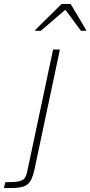

<svg xmlns="http://www.w3.org/2000/svg" viewBox="-118 -764 461 984"><path d="M-98 200 -91 170Q-47 170 -24.5 166Q-2 162 7.5 150Q17 138 22 113L154 -510H189L59 103Q53 131 45 149.5Q37 168 25.5 178.5Q14 189 -3 193.5Q-20 198 -43 199Q-66 200 -98 200ZM62 -606 63 -611 198 -744H244L323 -611L322 -606H297L217 -714L91 -606Z"/></svg>

Font: Saira Thin Thin
Style: Italic
Weight: 250
Italic angle: -12°
Version: Version 1.101